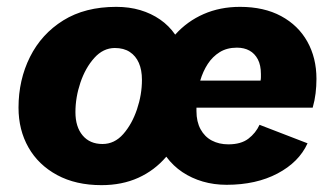

<svg xmlns="http://www.w3.org/2000/svg" viewBox="-20 -530 978 560"><path d="M276 10Q201 10 146.5 -19.5Q92 -49 63 -100Q34 -151 34 -216Q34 -297 67.5 -364Q101 -431 164.5 -470.5Q228 -510 319 -510Q357 -510 389 -500.5Q421 -491 447 -473Q473 -455 491 -429Q526 -468 574 -489Q622 -510 680 -510Q750 -510 800 -483Q850 -456 876.5 -408.5Q903 -361 903 -300Q903 -279 900.5 -258Q898 -237 892 -216H553Q553 -209 553 -207.5Q553 -206 553 -206Q553 -175 565 -153Q577 -131 598 -120Q619 -109 646 -109Q683 -109 704.5 -125.5Q726 -142 737 -166L877 -112Q852 -57 789.5 -24Q727 9 641 9Q604 9 571.5 -0.5Q539 -10 512 -28Q485 -46 465 -73Q431 -33 383.5 -11.5Q336 10 276 10ZM279 -110Q314 -110 339.5 -139Q365 -168 379.5 -211Q394 -254 394 -297Q394 -326 385 -346.5Q376 -367 358.5 -378.5Q341 -390 315 -390Q281 -390 255 -361Q229 -332 214.5 -289Q200 -246 200 -203Q200 -160 221 -135Q242 -110 279 -110ZM564 -295H740Q741 -300 741 -304.5Q741 -309 741 -314Q741 -340 732 -357Q723 -374 707.5 -382.5Q692 -391 671 -391Q642 -391 621 -378Q600 -365 586 -343.5Q572 -322 564 -295Z"/></svg>

Font: Kantumruy Pro
Style: Italic
Weight: 400
Italic angle: -13°
Designer: Sovichet Tep
Foundry: Sovichet Tep
Version: Version 1.002